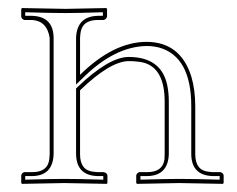

<svg xmlns="http://www.w3.org/2000/svg" viewBox="-20 -451 583 472"><path d="M176.8 -71.8Q176.8 -32.2 209.5 -28.8Q214.8 -28.3 220.2 -27.8H234.9Q242.7 -26.4 244.1 -20V-1L242.2 1Q241.2 1 138.2 -1L34.2 1L32.2 -1V-20Q34.2 -26.9 40 -27.8H59.1Q97.2 -27.8 101.1 -59.1Q101.6 -65.4 102.1 -71.8V-357.9Q95.7 -399.4 59.1 -401.9H40Q33.2 -403.8 32.2 -410.2V-429.2L34.2 -431.2Q35.2 -431.2 141.1 -429.2L241.2 -431.2L243.2 -429.2V-410.2Q241.2 -403.3 234.9 -401.9H220.2Q181.6 -401.9 177.7 -368.7Q177.2 -363.3 176.8 -357.9V-267.1Q258.8 -347.7 339.8 -348.1Q423.3 -348.1 450.2 -263.2Q460 -230.5 460 -189.9V-71.8Q460 -32.2 492.7 -28.8Q498 -28.3 502.9 -27.8H522Q528.8 -25.9 529.8 -20V-1L527.8 1Q526.9 1 420.9 -1L316.9 1L314.9 -1V-20Q316.9 -26.9 323.2 -27.8H341.8Q379.9 -27.8 384.3 -59.1Q384.8 -65.4 384.8 -71.8V-201.2Q384.8 -282.7 333.5 -296.9Q317.4 -300.8 295.9 -300.8Q250 -299.8 176.8 -229ZM167 -71.8V-233.4L169.9 -236.3Q247.1 -310.5 295.9 -311Q376.5 -311 391.1 -241.7Q395 -223.1 395 -201.2V-71.8Q393.1 -19 341.8 -18.1H325.2V-9.3Q389.6 -11.2 420.9 -11.2Q455.6 -11.2 520 -9.3V-18.1H502.9Q450.7 -20 450.2 -71.8V-189.9Q450.2 -311.5 371.6 -334Q356.4 -337.9 339.8 -337.9Q261.7 -336.4 184.1 -259.8L167 -243.2V-357.9Q168.9 -410.6 220.2 -412.1H232.9V-420.9Q172.4 -418.9 141.1 -418.9Q106.4 -418.9 42 -420.9V-412.1H59.1Q111.3 -410.2 111.8 -357.9V-71.8Q109.9 -19 59.1 -18.1H42V-9.3Q106.4 -11.2 138.2 -11.2Q172.4 -11.2 233.9 -9.3V-18.1H220.2Q168 -19.5 167 -71.8Z"/></svg>

Font: Linux Biolinum Outline O
Style: Bold
Weight: 700
Designer: Philipp H. Poll
Foundry: Philipp H. Poll
Version: Version 0.9.2